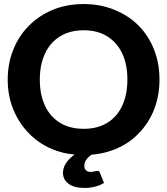

<svg xmlns="http://www.w3.org/2000/svg" viewBox="-20 -755 823 945"><path d="M392 8Q308 8 239.5 -20Q171 -48 122 -99Q73 -149 45.5 -216.5Q18 -284 18 -363Q18 -443 45.5 -511Q73 -579 122 -628Q171 -678 239.5 -706.5Q308 -735 392 -735Q475 -735 545 -706Q615 -677 663 -628Q712 -578 738.5 -510Q765 -442 765 -364Q765 -284 738.5 -216.5Q712 -149 663 -99Q615 -48 545 -20Q475 8 392 8ZM392 -121Q460 -121 508 -150.5Q556 -180 581.5 -234.5Q607 -289 607 -364Q607 -438 581.5 -492Q556 -546 508 -576Q460 -606 392 -606Q324 -606 275.5 -576Q227 -546 201.5 -491.5Q176 -437 176 -363Q176 -289 201.5 -234.5Q227 -180 275.5 -150.5Q324 -121 392 -121ZM458 86Q469 86 471 94L492 145Q476 156 450.5 163Q425 170 396 170Q345 170 317.5 149.5Q290 129 290 96Q290 77 299 58.5Q308 40 326.5 22.5Q345 5 372 -9L445 -3Q425 8 410 24.5Q395 41 395 61Q395 75 403 83Q411 91 426 91Q434 91 440.5 89.5Q447 88 451.5 87Q456 86 458 86Z"/></svg>

Font: Aleo ExtraBold
Style: Regular
Weight: 800
Designer: Alessio Laiso
Foundry: Alessio Laiso
Version: Version 2.001;gftools[0.9.29]